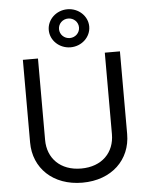

<svg xmlns="http://www.w3.org/2000/svg" viewBox="-64 -1049 870 1114"><g transform="rotate(-5 370.5 -492.0)"><path d="M565.3 -727.3V-252.8C565.3 -146.3 492.2 -69.6 370.7 -69.6C249.3 -69.6 176.1 -146.3 176.1 -252.8V-727.3H88.1V-245.7C88.1 -96.6 199.6 12.8 370.7 12.8C541.9 12.8 653.4 -96.6 653.4 -245.7V-727.3ZM370.7 -775.6C435.7 -775.6 488.6 -825.3 488.6 -886.4C488.6 -947.4 435.7 -997.2 370.7 -997.2C305.8 -997.2 252.8 -947.4 252.8 -886.4C252.8 -825.3 305.8 -775.6 370.7 -775.6ZM370.7 -829.5C338.4 -829.5 312.5 -854.8 312.5 -886.4C312.5 -918 338.4 -943.2 370.7 -943.2C403.1 -943.2 429 -918 429 -886.4C429 -854.8 403.1 -829.5 370.7 -829.5Z"/></g></svg>

Font: Karasuma Gothic
Style: Regular
Weight: 400
Designer: Rasmus Andersson, Ryoko Nishizuka
Foundry: Genbu
Version: Version 1.00